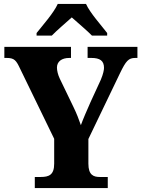

<svg xmlns="http://www.w3.org/2000/svg" viewBox="-20 -951 716 971"><path d="M165 -784V-771H242C265 -795 314 -837 343 -863C371 -838 425 -792 445 -771H522V-784C493 -822 435 -886 415 -931H272C252 -886 195 -822 165 -784ZM156 0H525V-56H484C453 -56 427 -66 427 -123V-248L587 -581C617 -643 630 -658 664 -658H675V-714H423V-658H442C485 -658 506 -644 506 -608C506 -599 503 -579 490 -548L438 -435C419 -392 401 -351 389 -318C378 -349 369 -374 351 -411L282 -554C273 -573 268 -594 268 -609C268 -640 292 -658 331 -658H339V-714H2V-658H14C53 -658 62 -645 81 -605L254 -249V-123C254 -66 227 -56 186 -56H156Z"/></svg>

Font: Noto Serif Hebrew SemiCondensed ExtraBold
Style: Regular
Weight: 800
Width: 4
Designer: Monotype Design Team
Foundry: Monotype Imaging Inc.
Version: Version 2.004